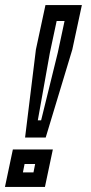

<svg xmlns="http://www.w3.org/2000/svg" viewBox="-56 -734 356 754"><path d="M42.5 -194 85 -539.5 122.5 -714H265.5L228 -539.5L123.5 -194ZM92.5 -261.5H105.5L171 -527.5L197.5 -651.5H166.5L140 -527.5ZM-36.5 0 -5.5 -147H151.5L120.5 0ZM34 -57H75.5L82 -90H40.5Z"/></svg>

Font: Tourney Thin SemiBold
Style: Italic
Weight: 600
Italic angle: -12°
Version: Version 1.015